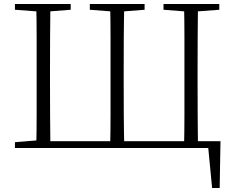

<svg xmlns="http://www.w3.org/2000/svg" viewBox="-20 -743 1170 964"><path d="M162 0Q164 -83 164 -167Q164 -251 164 -341V-387Q164 -473 164 -557Q164 -641 162 -723H233Q232 -641 231.5 -557.5Q231 -474 231 -387V-341Q231 -251 231.5 -167Q232 -83 233 0ZM533 0Q535 -83 535 -167Q535 -251 535 -341V-387Q535 -473 535 -557Q535 -641 533 -723H604Q602 -641 601.5 -557Q601 -473 601 -387V-341Q601 -251 601.5 -167Q602 -83 604 0ZM904 0Q906 -83 906 -167Q906 -251 906 -341V-387Q906 -473 906 -557Q906 -641 904 -723H974Q973 -641 972.5 -557Q972 -473 972 -387V-341Q972 -251 972.5 -167Q973 -83 974 0ZM197 0V-34H1087L1083 201H1045L1023 -27L1059 0ZM55 -694V-723H335V-694L206 -684H188ZM431 -694V-723H706V-694L578 -684H560ZM801 -694V-723H1081V-694L948 -684H930ZM55 0V-29L188 -40H198V0Z"/></svg>

Font: Noto Serif JP
Style: Regular
Weight: 200
Designer: Ryoko NISHIZUKA 西塚涼子 (kana & ideographs); Frank Grießhammer (Latin, Greek & Cyrillic); Wenlong ZHANG 张文龙 (bopomofo); San
Foundry: Adobe
Version: Version 2.001;hotconv 1.1.0;makeotfexe 2.6.0